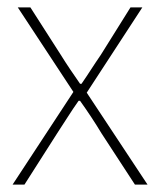

<svg xmlns="http://www.w3.org/2000/svg" viewBox="-20 -498 432 518"><path d="M14 0H46L134 -138C154 -168 172 -198 192 -226H196C216 -198 236 -168 254 -138L344 0H378L214 -248L364 -478H332L252 -350C234 -324 218 -298 200 -272H196C178 -298 160 -324 144 -350L62 -478H28L178 -250L14 0Z"/></svg>

Font: Assistant ExtraLight
Style: Regular
Weight: 275
Designer: Hebrew By Ben Nathan, Latin by Paul Hunt
Version: Version 2.001;PS 002.001;hotconv 1.0.88;makeotf.lib2.5.64775